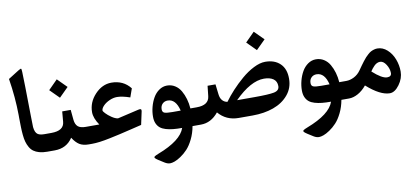

<svg xmlns="http://www.w3.org/2000/svg" viewBox="-82 -992 3376 1551"><g transform="rotate(-10 1605.5 -216.0)"><path d="M161.1 -311.5Q162.1 -226.1 163.1 -215.8Q167.5 -169.9 189.9 -155.3Q208 -143.6 243.7 -143.6H256.8Q269 -143.6 269 -96.2V-60.5Q269 0 256.8 0H241.2Q204.6 0 177 -7.8Q149.4 -15.6 130.9 -29.1Q112.3 -42.5 99.9 -64.5Q87.4 -86.4 80.6 -110.6Q73.7 -134.8 70.6 -168.2Q67.4 -201.7 66.7 -234.1Q65.9 -266.6 65.4 -308.6Q65.4 -314 65.4 -316.7Q65.4 -319.3 65.4 -323.7Q65.4 -328.1 65.4 -332Q64 -478 39.1 -632.3L126 -687Q146 -699.2 149.7 -696.8Q153.3 -694.3 154.3 -669.9Q157.2 -606.4 161.1 -311.5Z M252 0Q225.1 0 225.1 -70.3V-86.4Q225.1 -143.6 252 -143.6H300.3Q403.8 -143.6 409.7 -215.8L417 -299.8H486.8L494.6 -217.3Q498.5 -179.2 518.6 -161.4Q538.6 -143.6 583 -143.6H592.8Q605 -143.6 605 -96.2V-60.5Q605 0 592.8 0H582.5Q535.6 0 506.3 -18.3Q477.1 -36.6 451.2 -77.6Q400.4 0 302.7 0ZM418.5 -562.5 494.1 -486.8 418.5 -411.6 343.3 -486.8Z M653.3 -251Q653.3 -332.5 712.6 -395.8Q772 -459 847.2 -459.5Q945.8 -459.5 1003.4 -385.7L978.5 -315.4Q914.1 -337.4 872.6 -337.4Q842.3 -337.4 810.5 -323.2Q778.8 -309.1 758.8 -288.3Q738.8 -267.6 738.8 -249.5Q738.8 -243.7 755.9 -225.3Q772.9 -207 800.5 -188.2Q828.1 -169.4 851.1 -166L1024.9 -206.5Q1039.6 -210.4 1045.7 -206.3Q1051.8 -202.1 1049.3 -189.9L1025.9 -81.5Q999.5 -75.2 938.2 -60.3Q877 -45.4 841.6 -37.4Q806.2 -29.3 758.3 -19.3Q710.4 -9.3 674.3 -4.6Q638.2 0 611.3 0H587.9Q561 0 561 -70.3V-86.4Q561 -143.6 587.9 -143.6H693.8Q653.3 -202.6 653.3 -251Z M1293.5 -140.1Q1293.5 -140.1 1360.8 -140.1Q1336.9 -238.3 1270.5 -238.3Q1244.6 -238.3 1227.8 -221.4Q1210.9 -204.6 1210.9 -176.3Q1210.9 -152.8 1228.8 -146.5Q1246.6 -140.1 1293.5 -140.1ZM1123.5 171.9Q1314.9 98.6 1348.1 0Q1305.7 0 1274.4 -3.2Q1243.2 -6.3 1215.1 -14.6Q1187 -22.9 1169.4 -37.4Q1151.9 -51.8 1141.8 -75Q1131.8 -98.1 1131.8 -129.9Q1131.8 -169.4 1142.3 -209.5Q1152.8 -249.5 1171.9 -283Q1190.9 -316.4 1220.9 -337.4Q1251 -358.4 1286.1 -358.4Q1322.3 -358.4 1351.3 -340.1Q1380.4 -321.8 1398.4 -290.5Q1416.5 -259.3 1427.2 -222.2Q1438 -185.1 1440.9 -143.6H1490.7Q1502.9 -143.6 1502.9 -96.2V-60.5Q1502.9 0 1490.7 0H1433.1Q1422.9 57.1 1399.4 104.7Q1376 152.3 1349.1 180.9Q1322.3 209.5 1292.7 229.2Q1263.2 249 1241 256.8Q1218.8 264.6 1203.6 264.6Q1182.1 264.6 1159.7 250.5L1113.3 221.2Q1092.8 208 1088.1 200.7Q1083.5 193.4 1091.1 187.5Q1098.6 181.6 1123.5 171.9Z M2052.2 -665 2127.9 -589.4 2052.2 -514.2 1977.1 -589.4ZM2100.6 -409.7Q2177.7 -409.7 2222.9 -366Q2268.1 -322.3 2267.6 -241.7Q2267.6 -166 2220.9 -110.4Q2174.3 -54.7 2097.9 -27.3Q2021.5 0 1926.3 0H1812Q1710.4 0 1646.5 -74.7Q1585.9 0 1502 0H1485.8Q1459 0 1459 -70.3V-86.4Q1459 -143.6 1485.8 -143.6H1492.7Q1592.3 -143.6 1600.1 -215.8L1609.4 -299.8H1674.3L1684.1 -217.3Q1687.5 -185.1 1703.6 -166.5Q1719.7 -147.9 1745.1 -144Q1775.4 -186 1815.9 -230Q1856.4 -273.9 1904.8 -315.4Q1953.1 -356.9 2005.4 -383.3Q2057.6 -409.7 2100.6 -409.7ZM1824.2 -143.6H1970.7Q2083 -143.6 2127.4 -152.3Q2171.9 -161.1 2171.9 -198.2Q2171.9 -237.8 2143.6 -257.6Q2115.2 -277.3 2066.9 -277.3Q1958 -277.3 1824.2 -143.6Z M2514.6 -140.1Q2514.6 -140.1 2582 -140.1Q2558.1 -238.3 2491.7 -238.3Q2465.8 -238.3 2449 -221.4Q2432.1 -204.6 2432.1 -176.3Q2432.1 -152.8 2450 -146.5Q2467.8 -140.1 2514.6 -140.1ZM2344.7 171.9Q2536.1 98.6 2569.3 0Q2526.9 0 2495.6 -3.2Q2464.4 -6.3 2436.3 -14.6Q2408.2 -22.9 2390.6 -37.4Q2373 -51.8 2363 -75Q2353 -98.1 2353 -129.9Q2353 -169.4 2363.5 -209.5Q2374 -249.5 2393.1 -283Q2412.1 -316.4 2442.1 -337.4Q2472.2 -358.4 2507.3 -358.4Q2543.5 -358.4 2572.5 -340.1Q2601.6 -321.8 2619.6 -290.5Q2637.7 -259.3 2648.4 -222.2Q2659.2 -185.1 2662.1 -143.6H2711.9Q2724.1 -143.6 2724.1 -96.2V-60.5Q2724.1 0 2711.9 0H2654.3Q2644 57.1 2620.6 104.7Q2597.2 152.3 2570.3 180.9Q2543.5 209.5 2513.9 229.2Q2484.4 249 2462.2 256.8Q2439.9 264.6 2424.8 264.6Q2403.3 264.6 2380.9 250.5L2334.5 221.2Q2314 208 2309.3 200.7Q2304.7 193.4 2312.3 187.5Q2319.8 181.6 2344.7 171.9Z M2707 0Q2680.2 0 2680.2 -70.3V-86.4Q2680.2 -143.6 2707 -143.6H2719.7Q2751.5 -143.6 2784.2 -160.2Q2816.9 -176.8 2839.4 -209Q2856 -232.4 2864.5 -244.6Q2873 -256.8 2887.5 -275.6Q2901.9 -294.4 2911.1 -304.2Q2920.4 -314 2933.8 -326.2Q2947.3 -338.4 2958.5 -344.2Q2969.7 -350.1 2983.6 -354.2Q2997.6 -358.4 3011.7 -358.4Q3055.7 -358.4 3091.8 -325.9Q3127.9 -293.5 3146.7 -244.1Q3165.5 -194.8 3165.5 -142.6Q3165.5 -86.4 3128.2 -35.4Q3090.8 15.6 3049.8 15.6Q2971.2 15.6 2861.8 -81.5Q2829.6 -42 2791.3 -21Q2752.9 0 2717.8 0ZM3050.3 -114.7Q3085.9 -114.7 3085.9 -144.5Q3085.9 -179.2 3064 -213.9Q3042 -248.5 3014.6 -248.5Q3001.5 -248.5 2989 -242.7Q2976.6 -236.8 2965.3 -225.3Q2954.1 -213.9 2947.5 -205.3Q2940.9 -196.8 2932.1 -183.6Q3008.3 -114.7 3050.3 -114.7Z"/></g></svg>

Font: Sahel SemiBold FD
Style: SemiBold-FD
Weight: 600
Foundry: Saber Rastikerdar (saber.rastikerdar@gmail.com)
Version: Version 3.3.0